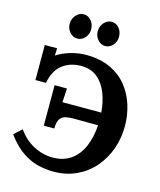

<svg xmlns="http://www.w3.org/2000/svg" viewBox="-138 -1046 964 1159"><g transform="rotate(15 344.5 -466.5)"><path d="M180 -237V-490H257Q256 -471 255 -447.5Q254 -424 252 -403H495Q490 -467 469 -522Q448 -577 407.5 -610.5Q367 -644 304 -644Q234 -643 187 -605Q140 -567 126 -490H60V-709H137L135 -663Q175 -689 223.5 -702.5Q272 -716 317 -716Q404 -716 468 -686.5Q532 -657 573 -606.5Q614 -556 634 -492Q654 -428 654 -360Q654 -285 630 -217.5Q606 -150 561 -97.5Q516 -45 451.5 -14.5Q387 16 306 16Q265 16 216 5.5Q167 -5 115.5 -38.5Q64 -72 15 -139L63 -183Q104 -125 161.5 -95Q219 -65 281 -65Q348 -65 394.5 -98Q441 -131 466 -189.5Q491 -248 496 -324L344 -325Q317 -325 295 -320.5Q273 -316 259.5 -297.5Q246 -279 246 -237ZM239 -797Q212 -797 192 -819Q172 -841 172 -872Q172 -904 192.5 -926.5Q213 -949 240 -949Q268 -949 287 -926.5Q306 -904 306 -872Q306 -841 286 -819Q266 -797 239 -797ZM413 -797Q387 -797 367 -819Q347 -841 347 -872Q347 -904 367.5 -926.5Q388 -949 414 -949Q443 -949 461.5 -926.5Q480 -904 480 -872Q480 -841 460 -819Q440 -797 413 -797Z"/></g></svg>

Font: Lora
Style: Bold
Weight: 700
Designer: Olga Karpushina, Alexei Vanyashin (Cyrillic)
Foundry: Cyreal
Version: Version 3.006; ttfautohint (v1.8.4.7-5d5b);gftools[0.9.30]